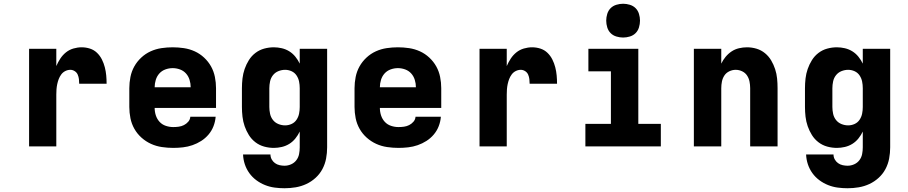

<svg xmlns="http://www.w3.org/2000/svg" viewBox="-20 -780 4840 1023"><path d="M135 0V-520H280V-428Q289 -449 301.5 -468Q314 -487 331.5 -501Q349 -515 371 -521.5Q393 -528 415 -528Q438 -528 459.5 -521Q481 -514 497 -498.5Q513 -483 523 -463Q533 -443 538.5 -421.5Q544 -400 546 -378Q548 -356 548 -334H402Q402 -346 400.5 -358.5Q399 -371 394 -382.5Q389 -394 378 -401Q367 -408 355 -408Q341 -408 328 -401.5Q315 -395 306.5 -383.5Q298 -372 293 -359Q288 -346 285 -332Q282 -318 281 -304Q280 -290 280 -276V0Z M903 8Q873 8 842.5 3.5Q812 -1 784.5 -13.5Q757 -26 734 -46.5Q711 -67 696 -93.5Q681 -120 675 -150Q669 -180 669 -210V-310Q669 -340 675 -370Q681 -400 695.5 -426Q710 -452 732.5 -473Q755 -494 782.5 -506.5Q810 -519 840 -523.5Q870 -528 900 -528Q930 -528 960 -523.5Q990 -519 1017.5 -506.5Q1045 -494 1067.5 -473Q1090 -452 1104.5 -426Q1119 -400 1125 -370Q1131 -340 1131 -310V-205H804Q804 -184 810.5 -164.5Q817 -145 830.5 -130.5Q844 -116 863.5 -109.5Q883 -103 903 -103Q918 -103 932.5 -105Q947 -107 960 -113.5Q973 -120 983 -131.5Q993 -143 994 -158H1129Q1127 -132 1117.5 -107.5Q1108 -83 1091 -63Q1074 -43 1052 -29Q1030 -15 1005.5 -6.5Q981 2 955 5Q929 8 903 8ZM996 -315Q996 -335 990 -354.5Q984 -374 971 -388.5Q958 -403 939 -410Q920 -417 900 -417Q880 -417 861 -410Q842 -403 829 -388.5Q816 -374 810 -354.5Q804 -335 804 -315Z M1496 223Q1470 223 1443.5 219.5Q1417 216 1392 206Q1367 196 1345.5 180Q1324 164 1308.5 142.5Q1293 121 1284.5 95.5Q1276 70 1275 43H1421Q1421 57 1427.5 69Q1434 81 1445 89Q1456 97 1469.5 100Q1483 103 1496 103Q1514 103 1531 95.5Q1548 88 1559 73.5Q1570 59 1573.5 41Q1577 23 1577 5V-79Q1568 -60 1554 -42.5Q1540 -25 1521.5 -13.5Q1503 -2 1481.5 3Q1460 8 1439 8Q1413 8 1387.5 1Q1362 -6 1341 -22Q1320 -38 1306 -60.5Q1292 -83 1283.5 -107.5Q1275 -132 1272 -158Q1269 -184 1269 -210V-310Q1269 -336 1272 -362Q1275 -388 1283.5 -412.5Q1292 -437 1306 -459.5Q1320 -482 1341 -498Q1362 -514 1387.5 -521Q1413 -528 1439 -528Q1460 -528 1481.5 -523Q1503 -518 1521.5 -506.5Q1540 -495 1554 -477.5Q1568 -460 1577 -441V-520H1723V5Q1723 35 1717.5 64.5Q1712 94 1698 120.5Q1684 147 1661.5 167.5Q1639 188 1612 200.5Q1585 213 1555.5 218Q1526 223 1496 223ZM1499 -112Q1517 -112 1533.5 -119.5Q1550 -127 1560 -142Q1570 -157 1573.5 -174.5Q1577 -192 1577 -210V-310Q1577 -328 1573.5 -345.5Q1570 -363 1560 -378Q1550 -393 1533.5 -400.5Q1517 -408 1499 -408Q1481 -408 1463.5 -401Q1446 -394 1434.5 -379.5Q1423 -365 1419 -346.5Q1415 -328 1415 -310V-210Q1415 -192 1419 -173.5Q1423 -155 1434.5 -140.5Q1446 -126 1463.5 -119Q1481 -112 1499 -112Z M2103 8Q2073 8 2042.5 3.5Q2012 -1 1984.5 -13.5Q1957 -26 1934 -46.5Q1911 -67 1896 -93.5Q1881 -120 1875 -150Q1869 -180 1869 -210V-310Q1869 -340 1875 -370Q1881 -400 1895.5 -426Q1910 -452 1932.5 -473Q1955 -494 1982.5 -506.5Q2010 -519 2040 -523.5Q2070 -528 2100 -528Q2130 -528 2160 -523.5Q2190 -519 2217.5 -506.5Q2245 -494 2267.5 -473Q2290 -452 2304.5 -426Q2319 -400 2325 -370Q2331 -340 2331 -310V-205H2004Q2004 -184 2010.5 -164.5Q2017 -145 2030.5 -130.5Q2044 -116 2063.5 -109.5Q2083 -103 2103 -103Q2118 -103 2132.5 -105Q2147 -107 2160 -113.5Q2173 -120 2183 -131.5Q2193 -143 2194 -158H2329Q2327 -132 2317.5 -107.5Q2308 -83 2291 -63Q2274 -43 2252 -29Q2230 -15 2205.5 -6.5Q2181 2 2155 5Q2129 8 2103 8ZM2196 -315Q2196 -335 2190 -354.5Q2184 -374 2171 -388.5Q2158 -403 2139 -410Q2120 -417 2100 -417Q2080 -417 2061 -410Q2042 -403 2029 -388.5Q2016 -374 2010 -354.5Q2004 -335 2004 -315Z M2535 0V-520H2680V-428Q2689 -449 2701.5 -468Q2714 -487 2731.5 -501Q2749 -515 2771 -521.5Q2793 -528 2815 -528Q2838 -528 2859.5 -521Q2881 -514 2897 -498.5Q2913 -483 2923 -463Q2933 -443 2938.5 -421.5Q2944 -400 2946 -378Q2948 -356 2948 -334H2802Q2802 -346 2800.5 -358.5Q2799 -371 2794 -382.5Q2789 -394 2778 -401Q2767 -408 2755 -408Q2741 -408 2728 -401.5Q2715 -395 2706.5 -383.5Q2698 -372 2693 -359Q2688 -346 2685 -332Q2682 -318 2681 -304Q2680 -290 2680 -276V0Z M3099 0V-120H3235V-400H3115V-520H3381V-120H3501V0ZM3300 -580Q3282 -580 3264 -585.5Q3246 -591 3233.5 -603.5Q3221 -616 3215.5 -634Q3210 -652 3210 -670Q3210 -688 3215.5 -706Q3221 -724 3233.5 -736.5Q3246 -749 3264 -754.5Q3282 -760 3300 -760Q3318 -760 3336 -754.5Q3354 -749 3366.5 -736.5Q3379 -724 3384.5 -706Q3390 -688 3390 -670Q3390 -652 3384.5 -634Q3379 -616 3366.5 -603.5Q3354 -591 3336 -585.5Q3318 -580 3300 -580Z M3677 0V-520H3823V-441Q3832 -460 3846 -477Q3860 -494 3878 -506Q3896 -518 3917.5 -523Q3939 -528 3960 -528Q3986 -528 4011 -520.5Q4036 -513 4056 -496.5Q4076 -480 4089 -458Q4102 -436 4110 -411.5Q4118 -387 4120.5 -361.5Q4123 -336 4123 -310V0H3977V-310Q3977 -328 3973.5 -345.5Q3970 -363 3960.5 -377.5Q3951 -392 3934.5 -400Q3918 -408 3900 -408Q3882 -408 3865.5 -400Q3849 -392 3839.5 -377.5Q3830 -363 3826.5 -345.5Q3823 -328 3823 -310V0Z M4496 223Q4470 223 4443.5 219.5Q4417 216 4392 206Q4367 196 4345.5 180Q4324 164 4308.5 142.5Q4293 121 4284.5 95.5Q4276 70 4275 43H4421Q4421 57 4427.5 69Q4434 81 4445 89Q4456 97 4469.5 100Q4483 103 4496 103Q4514 103 4531 95.5Q4548 88 4559 73.5Q4570 59 4573.5 41Q4577 23 4577 5V-79Q4568 -60 4554 -42.5Q4540 -25 4521.5 -13.5Q4503 -2 4481.5 3Q4460 8 4439 8Q4413 8 4387.5 1Q4362 -6 4341 -22Q4320 -38 4306 -60.5Q4292 -83 4283.5 -107.5Q4275 -132 4272 -158Q4269 -184 4269 -210V-310Q4269 -336 4272 -362Q4275 -388 4283.5 -412.5Q4292 -437 4306 -459.5Q4320 -482 4341 -498Q4362 -514 4387.5 -521Q4413 -528 4439 -528Q4460 -528 4481.5 -523Q4503 -518 4521.5 -506.5Q4540 -495 4554 -477.5Q4568 -460 4577 -441V-520H4723V5Q4723 35 4717.5 64.5Q4712 94 4698 120.5Q4684 147 4661.5 167.5Q4639 188 4612 200.5Q4585 213 4555.5 218Q4526 223 4496 223ZM4499 -112Q4517 -112 4533.5 -119.5Q4550 -127 4560 -142Q4570 -157 4573.5 -174.5Q4577 -192 4577 -210V-310Q4577 -328 4573.5 -345.5Q4570 -363 4560 -378Q4550 -393 4533.5 -400.5Q4517 -408 4499 -408Q4481 -408 4463.5 -401Q4446 -394 4434.5 -379.5Q4423 -365 4419 -346.5Q4415 -328 4415 -310V-210Q4415 -192 4419 -173.5Q4423 -155 4434.5 -140.5Q4446 -126 4463.5 -119Q4481 -112 4499 -112Z"/></svg>

Font: Iosevka Custom Heavy Extended
Style: Regular
Weight: 900
Width: 7
Monospace: yes
Designer: Belleve Invis
Foundry: Belleve Invis
Version: Version 11.2.4; ttfautohint (v1.8.4)